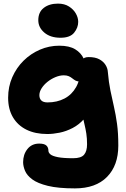

<svg xmlns="http://www.w3.org/2000/svg" viewBox="-20 -783 700 1063"><path d="M395 260Q302 260 245 246Q188 232 158.5 210Q129 188 118.5 162.5Q108 137 108 115Q108 72 132 42Q156 12 197 12Q225 12 236.5 22.5Q248 33 248 51Q248 62 259 71.5Q270 81 300 87Q330 93 385 93Q429 93 445.5 73.5Q462 54 462 16Q462 -17 458 -43Q454 -69 448 -93.5Q442 -118 436 -146.5Q430 -175 425 -212L489 -205Q474 -157 446 -125Q418 -93 382.5 -74.5Q347 -56 310.5 -48.5Q274 -41 242 -41Q175 -41 126.5 -65Q78 -89 51.5 -134Q25 -179 25 -242Q25 -303 48 -355.5Q71 -408 110.5 -447Q150 -486 201 -508Q252 -530 308 -530Q364 -530 396.5 -510Q429 -490 443 -459Q457 -428 457 -395Q457 -366 445 -349Q433 -332 420 -332Q407 -332 398 -337Q389 -342 380.5 -349Q372 -356 361 -361Q350 -366 333 -366Q311 -366 287 -356Q263 -346 243 -330Q223 -314 210.5 -294.5Q198 -275 198 -256Q198 -237 209 -226.5Q220 -216 243 -216Q296 -216 337 -237.5Q378 -259 401.5 -301Q425 -343 425 -404Q425 -437 435 -452Q445 -467 471 -467Q507 -467 529.5 -455Q552 -443 564 -424Q576 -405 577 -385Q582 -327 591.5 -281Q601 -235 611 -191.5Q621 -148 628 -97Q635 -46 635 23Q635 133 572.5 196.5Q510 260 395 260ZM315 -574Q259 -574 225.5 -602.5Q192 -631 192 -671Q192 -716 222.5 -739.5Q253 -763 301 -763Q337 -763 362 -747Q387 -731 400 -708Q413 -685 413 -662Q413 -630 390.5 -602Q368 -574 315 -574Z"/></svg>

Font: Shantell Sans ExtraBold
Style: Regular
Weight: 800
Designer: Stephen Nixon, Anya Danilova, Shantell Martin
Foundry: Arrow Type
Version: Version 1.011;[c5ecc13dd]